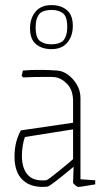

<svg xmlns="http://www.w3.org/2000/svg" viewBox="-20 -724 404 754"><path d="M166 9Q105 15 71 -15.5Q37 -46 37 -109Q37 -141 44 -167Q51 -193 62 -212L267 -242V-326Q267 -370 244 -394Q221 -418 195 -421Q187 -422 164 -422Q141 -422 115 -421.5Q89 -421 71 -420L65 -427L70 -447Q103 -450 141.5 -449.5Q180 -449 205 -447Q228 -445 248.5 -429.5Q269 -414 282.5 -390.5Q296 -367 296 -339V-20L354 -16V0Q323 5 308.5 7.5Q294 10 287 10Q283 10 275 3Q267 -4 267 -7L269 -69Q233 -39 203 -15.5Q173 8 166 9ZM66 -111Q66 -65 88 -38.5Q110 -12 160 -16Q165 -16 181 -28.5Q197 -41 220 -59.5Q243 -78 267 -99V-216L78 -186Q72 -171 69 -150.5Q66 -130 66 -111ZM182 -531Q145 -531 121.5 -550.5Q98 -570 98 -613Q98 -652 119.5 -678Q141 -704 182 -704Q219 -704 242.5 -684.5Q266 -665 266 -622Q266 -583 244.5 -557Q223 -531 182 -531ZM181 -550Q210 -550 226 -562Q244 -580 244 -618Q244 -660 226.5 -672.5Q209 -685 183 -685Q154 -685 138 -673Q120 -655 120 -617Q120 -575 137.5 -562.5Q155 -550 181 -550Z"/></svg>

Font: Grenze Gotisch Thin
Style: Regular
Weight: 100
Designer: Renata Polastri
Foundry: Omnibus-Type
Version: Version 1.001